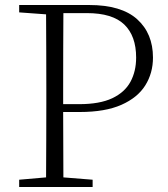

<svg xmlns="http://www.w3.org/2000/svg" viewBox="-20 -743 668 763"><path d="M56.2 -693.8V-723.1H334Q462.4 -723.1 525.1 -666.5Q587.9 -609.9 587.9 -514.2Q587.9 -452.6 557.4 -403.8Q526.9 -355 462.4 -326.4Q397.9 -297.9 296.9 -297.9H231L231.9 -38.1L348.1 -28.8V0H56.2V-28.8L163.1 -38.1Q163.6 -110.8 163.8 -184.8Q164.1 -258.8 164.1 -333V-390.1Q164.1 -464.4 163.8 -538.3Q163.6 -612.3 163.1 -686ZM231 -329.1H294.9Q376 -329.1 425.8 -352.5Q475.6 -376 498.3 -417.7Q521 -459.5 521 -514.2Q521 -600.1 473.9 -645.5Q426.8 -690.9 325.2 -690.9H231.9Q231.4 -616.7 231.2 -541.3Q231 -465.8 231 -390.1Z"/></svg>

Font: Source Han Serif TW ExtraLight
Style: Regular
Weight: 250
Designer: Ryoko NISHIZUKA Ë•øÂ°öÊ∂ºÂ≠ê (kana & ideographs); Frank Grie√ühammer (Latin, Greek & Cyrillic); Wenlong ZHANG Âº†ÊñáÈæô 
Foundry: Adobe
Version: Version 2.003;hotconv 1.1.1;makeotfexe 2.6.0